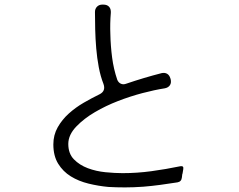

<svg xmlns="http://www.w3.org/2000/svg" viewBox="-20 -809 1040 835"><path d="M752 -16Q714 -10 677 -5Q640 0 603 3Q561 6 523.5 6Q486 6 451 4Q408 0 365 -10.5Q322 -21 288 -42Q254 -63 233 -97Q212 -131 212 -181Q212 -222 231 -255.5Q250 -289 279.5 -315.5Q309 -342 344.5 -362.5Q380 -383 413 -399Q441 -413 430 -444Q417 -477 409.5 -517Q402 -557 398.5 -598.5Q395 -640 394 -681Q393 -722 393 -757Q393 -771 402 -780Q411 -789 425 -789H429Q446 -789 454.5 -779.5Q463 -770 462 -753Q460 -730 459.5 -706.5Q459 -683 460 -659Q461 -610 467.5 -559.5Q474 -509 490 -462Q495 -450 505.5 -445Q516 -440 529 -445Q567 -458 605.5 -469.5Q644 -481 683 -491Q697 -494 707 -488Q717 -482 721 -468L722 -465Q726 -449 719 -438.5Q712 -428 697 -425Q652 -418 599 -404Q546 -390 493 -369.5Q440 -349 393 -321.5Q346 -294 313 -260Q277 -223 277 -183Q277 -141 301.5 -116Q326 -91 362 -77.5Q398 -64 439 -60Q480 -56 513 -56Q576 -56 638.5 -64.5Q701 -73 764 -86Q780 -89 777 -73L774 -55Q772 -50 772 -45.5Q772 -41 771 -37Q769 -19 752 -16Z"/></svg>

Font: Higure Gothic
Style: Regular
Weight: 400
Designer: Yoshimichi Ohira
Foundry: Positype
Version: Version 1.000